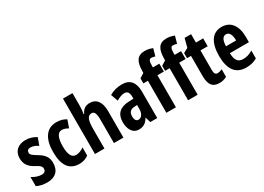

<svg xmlns="http://www.w3.org/2000/svg" viewBox="-13 -1517 3134 2280"><g transform="rotate(-30 1554.0 -377.5)"><path d="M347 -160C347 -244 301 -289 234 -328C167 -369 154 -380 154 -408C154 -435 171 -451 203 -451C239 -451 274 -435 305 -414L341 -514C295 -542 249 -557 196 -557C92 -557 28 -498 28 -402C28 -322 67 -272 135 -235C205 -199 217 -181 217 -153C217 -120 197 -103 161 -103C113 -103 64 -123 29 -147V-21C72 0 120 10 172 10C282 10 347 -49 347 -160Z M615 10C660 10 705 -4 740 -31V-142C704 -116 667 -102 630 -102C572 -102 543 -158 543 -271C543 -384 573 -445 627 -445C657 -445 685 -435 715 -417L751 -521C713 -545 671 -557 618 -557C474 -557 410 -437 410 -270C410 -80 478 10 615 10Z M959 -591V-760H829V0H959V-263C959 -385 977 -440 1036 -440C1073 -440 1089 -404 1089 -324V0H1219V-362C1219 -487 1169 -557 1075 -557C1019 -557 978 -529 957 -477H949C956 -513 959 -552 959 -591Z M1519 -557C1453 -557 1394 -541 1345 -511L1380 -414C1425 -440 1461 -452 1492 -452C1534 -452 1553 -423 1553 -364V-341L1485 -338C1367 -333 1303 -275 1303 -162C1303 -74 1339 10 1429 10C1493 10 1531 -17 1564 -73H1566L1588 0H1683V-363C1683 -491 1626 -557 1519 -557ZM1516 -252 1553 -254V-203C1553 -137 1524 -94 1483 -94C1451 -94 1434 -118 1434 -167C1434 -221 1461 -249 1516 -252Z M2027 -439V-547H1939V-573C1939 -633 1950 -655 1978 -655C1994 -655 2011 -651 2029 -645L2057 -743C2016 -759 1989 -765 1950 -765C1849 -765 1808 -702 1808 -564V-547L1746 -508V-439H1808V0H1939V-439Z M2325 -439V-547H2237V-573C2237 -633 2248 -655 2276 -655C2292 -655 2309 -651 2327 -645L2355 -743C2314 -759 2287 -765 2248 -765C2147 -765 2106 -702 2106 -564V-547L2044 -508V-439H2106V0H2237V-439Z M2572 -103C2541 -103 2529 -125 2529 -168V-439H2628V-547H2529V-662H2440L2409 -543L2345 -509V-439H2399V-163C2399 -46 2438 10 2532 10C2571 10 2604 1 2635 -15V-119C2612 -109 2591 -103 2572 -103Z M2885 -556C2755 -556 2687 -454 2687 -270C2687 -97 2750 10 2901 10C2958 10 3007 -2 3051 -28V-136C3004 -107 2966 -96 2919 -96C2849 -96 2816 -140 2815 -236H3076V-310C3076 -460 3008 -556 2885 -556ZM2887 -454C2931 -454 2955 -407 2955 -330H2816C2818 -418 2845 -454 2887 -454Z"/></g></svg>

Font: Noto Sans Devanagari ExtraCondensed
Style: Bold
Weight: 700
Width: 2
Designer: Jelle Bosma - Monotype Design Team
Foundry: Monotype Imaging Inc.
Version: Version 2.004